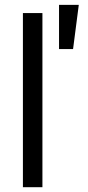

<svg xmlns="http://www.w3.org/2000/svg" viewBox="-20 -782 366 802"><path d="M157.2 -727.5V0H75.7V-727.5ZM226.6 -577.1V-761.7H309.1L285.2 -577.1Z"/></svg>

Font: V-Inter
Style: Regular-375
Weight: 375
Designer: Rasmus Andersson
Foundry: rsms
Version: Version 4.000;git-4146feb